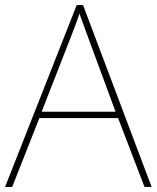

<svg xmlns="http://www.w3.org/2000/svg" viewBox="-20 -736 617 756"><path d="M549 0H577L307 -716H282L0 0H28L135 -271H445ZM325 -594 435 -296H144L260 -593C270 -620 283 -652 293 -682C306 -645 317 -617 325 -594Z"/></svg>

Font: Noto Sans Georgian Thin
Style: Regular
Weight: 100
Designer: Monotype Design Team, Akaki Razmadze
Foundry: Google LLC
Version: Version 2.005